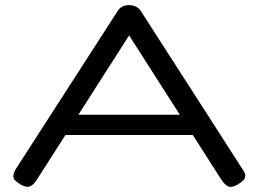

<svg xmlns="http://www.w3.org/2000/svg" viewBox="-20 -714 1048 748"><path d="M926 -53Q936 -39 935.5 -28.5Q935 -18 927 -10.5Q919 -3 904 6Q884 17 871 13Q858 9 843 -13L483 -576L123 -13Q109 8 96 12.5Q83 17 62 6Q48 -3 40 -10Q32 -17 32 -27.5Q32 -38 40 -53L437 -669Q444 -681 455 -687.5Q466 -694 483 -694Q496 -694 504.5 -690.5Q513 -687 519 -682Q525 -677 530 -669ZM186 -188 221 -267H729L763 -188Z"/></svg>

Font: Fredoka Expanded
Style: Regular
Weight: 400
Width: 7
Designer: Ben Nathan
Foundry: Milena B. Brandão, Ben Nathan
Version: Version 2.001